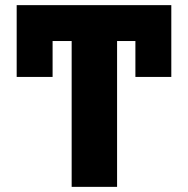

<svg xmlns="http://www.w3.org/2000/svg" viewBox="-20 -727 731 747"><path d="M646.5 -427.7H506.8V-567.4H435.5V0H258.8V-567.4H184.6V-427.7H44.9V-707H646.5Z"/></svg>

Font: Pretendard JP Black
Style: Regular
Weight: 900
Designer: Base glyphs from Inter by Rasmus Andersson; Hangeul glyphs from Noto Sans CJK(Source Han Sans) by Jang Soo-young and Kan
Foundry: Kil Hyung-jin
Version: Version 1.309